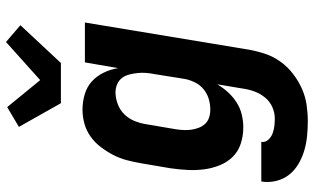

<svg xmlns="http://www.w3.org/2000/svg" viewBox="-223 -600 1046 640"><g transform="rotate(-90 300.0 -280.0)"><path d="M216 223Q191 223 166 220.5Q141 218 117.5 211Q94 204 73 191.5Q52 179 37.5 160.5Q23 142 17 118Q11 94 15 68H147Q145 81 154 91Q163 101 175 105.5Q187 110 199.5 111.5Q212 113 225 113Q244 113 262.5 105Q281 97 294 81.5Q307 66 314 48Q321 30 324 11L339 -79Q328 -60 312.5 -43Q297 -26 278 -14Q259 -2 237.5 3Q216 8 196 8Q167 8 141 -0.5Q115 -9 97 -27.5Q79 -46 69 -71Q59 -96 55.5 -123Q52 -150 53.5 -178Q55 -206 59 -234L76 -334Q80 -357 86 -380Q92 -403 103 -424.5Q114 -446 129 -466Q144 -486 164 -500.5Q184 -515 207.5 -521.5Q231 -528 254 -528Q281 -528 306 -520.5Q331 -513 349 -496.5Q367 -480 378 -457Q389 -434 393 -409L412 -520H545L454 29Q449 56 440 82.5Q431 109 414 132.5Q397 156 373.5 174Q350 192 324 203.5Q298 215 270.5 219Q243 223 216 223ZM254 -102Q272 -102 289.5 -107Q307 -112 322 -124Q337 -136 345.5 -153.5Q354 -171 357 -188L373 -288Q376 -303 377 -317Q378 -331 376.5 -345Q375 -359 371.5 -372.5Q368 -386 360 -396.5Q352 -407 339 -412.5Q326 -418 312 -418Q293 -418 273 -410.5Q253 -403 238.5 -388Q224 -373 216.5 -354Q209 -335 206 -316L189 -216Q187 -203 186.5 -189.5Q186 -176 188 -163.5Q190 -151 194.5 -139.5Q199 -128 207.5 -119Q216 -110 228.5 -106Q241 -102 254 -102ZM276 -600 197 -740 263 -779 353 -669 480 -783 536 -735 410 -600Z"/></g></svg>

Font: Iosevka HT Extrabold Extended
Style: Italic
Weight: 800
Width: 7
Italic angle: -9°
Monospace: yes
Designer: Belleve Invis
Foundry: Belleve Invis
Version: Version 32.3.0; ttfautohint (v1.8.4)